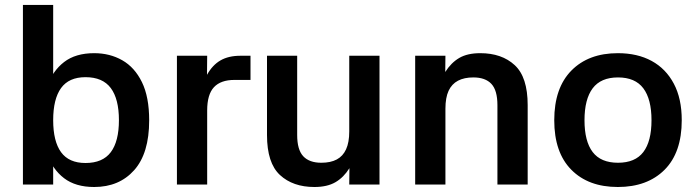

<svg xmlns="http://www.w3.org/2000/svg" viewBox="-20 -738 2786 768"><path d="M192.7 -718.3V0H71.7V-718.3ZM356.7 10Q282.3 10 236.3 -25.2Q190.3 -60.3 169.5 -120.5Q148.7 -180.7 148.7 -256.7Q148.7 -333.3 169.5 -393.8Q190.3 -454.3 236.3 -489.8Q282.3 -525.3 356.7 -525.3Q419.3 -525.3 469 -497Q518.7 -468.7 547.7 -409.5Q576.7 -350.3 576.7 -256.7Q576.7 -124.7 516.7 -57.3Q456.7 10 356.7 10ZM322 -86Q390.7 -86 423.2 -129.3Q455.7 -172.7 455.7 -257.3Q455.7 -342 423.2 -385.7Q390.7 -429.3 322 -429.3Q255.7 -429.3 224.2 -385.7Q192.7 -342 192.7 -257.3Q192.7 -172.7 224.2 -129.3Q255.7 -86 322 -86Z M808.7 0H687.7V-515H808.7L808 -438.7Q829.7 -477.7 861.8 -496.3Q894 -515 942 -515H982V-418.3H917.7Q863 -418.3 835.8 -389.2Q808.7 -360 808.7 -296.3Z M1377 -515H1498V0H1377L1377.7 -65.3Q1355 -28.7 1322 -9.3Q1289 10 1237.7 10Q1151.7 10 1099.8 -38Q1048 -86 1048 -197.7V-515H1168.7V-198Q1168.7 -139 1193 -113Q1217.3 -87 1265.3 -87Q1302.7 -87 1327.2 -100.2Q1351.7 -113.3 1364.3 -140.8Q1377 -168.3 1377 -212.3Z M1761.7 0H1640.7V-515H1761.7L1761 -450Q1784.3 -487 1817 -506.2Q1849.7 -525.3 1901 -525.3Q1987 -525.3 2038.8 -477.5Q2090.7 -429.7 2090.7 -317.7V0H1969.7V-317.3Q1969.7 -376.7 1945.5 -402.5Q1921.3 -428.3 1873.3 -428.3Q1837 -428.3 1812 -415.2Q1787 -402 1774.3 -374.7Q1761.7 -347.3 1761.7 -303Z M2451.3 10Q2333.3 10 2265.2 -59.1Q2197 -128.1 2197 -257.1Q2197 -386 2265.5 -455.7Q2334 -525.3 2451.4 -525.3Q2529.7 -525.3 2586.7 -494.2Q2643.7 -463 2675.3 -403.3Q2707 -343.7 2707 -257.3Q2707 -127.7 2638.2 -58.8Q2569.3 10 2451.3 10ZM2452 -87Q2520.7 -87 2553.3 -129.8Q2586 -172.7 2586 -257Q2586 -341.3 2553.3 -384.8Q2520.7 -428.3 2452 -428.3Q2383.3 -428.3 2350.7 -384.8Q2318 -341.3 2318 -257Q2318 -172.7 2350.7 -129.8Q2383.3 -87 2452 -87Z"/></svg>

Font: 42dot Sans Light
Style: Regular
Weight: 300
Designer: 42dot
Version: Version 1.000